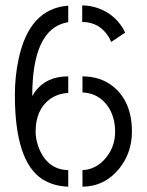

<svg xmlns="http://www.w3.org/2000/svg" viewBox="-20 -703 554 724"><path d="M237.3 1V-61.5Q158.2 -63.5 126 -146.5Q114.3 -177.7 114.3 -206.1Q114.3 -289.1 168 -329.1Q198.2 -350.6 237.3 -352.5V-415Q154.3 -415 112.3 -357.4Q106.4 -348.6 101.6 -340.8Q101.6 -590.8 230.5 -618.2Q234.4 -619.1 237.3 -619.1V-681.6Q89.8 -670.9 49.8 -478.5Q36.1 -416 36.1 -343.8Q36.1 -94.7 139.6 -27.3Q181.6 -1 237.3 1ZM291 1Q375 0 429.7 -67.4Q477.5 -127 477.5 -207Q477.5 -320.3 405.3 -377.9Q358.4 -415 291 -415V-354.5Q354.5 -351.6 389.6 -297.9Q414.1 -258.8 414.1 -206.1Q414.1 -143.6 371.1 -98.6Q336.9 -63.5 291 -61.5ZM399.4 -544.9 452.1 -580.1Q419.9 -646.5 350.6 -671.9Q320.3 -682.6 290 -682.6V-620.1Q355.5 -620.1 390.6 -562.5Q395.5 -553.7 399.4 -544.9Z"/></svg>

Font: Post No Bills Colombo
Style: Medium
Weight: 600
Designer: Kosala Senevirathne, Siva Puranthara, Lasantha Premarathna, Tharique Azeez
Foundry: Mooniak
Version: Version 1.220 ; ttfautohint (v1.5)